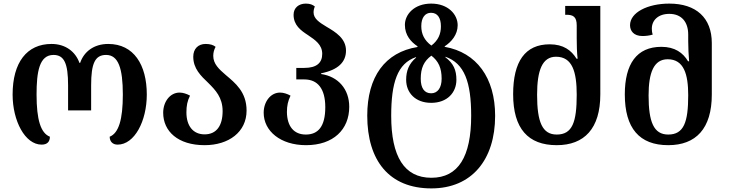

<svg xmlns="http://www.w3.org/2000/svg" viewBox="-20 -793 4054 1066"><path d="M211 10C244 10 257 -8 257 -34C206 -54 183 -128 183 -268C183 -394 198 -488 277 -488C337 -488 358 -440 358 -319V-180H486V-319C486 -440 507 -488 569 -488C637 -488 662 -414 662 -268C662 -129 639 -54 589 -34C589 -8 605 10 633 10C727 10 795 -121 795 -268C795 -433 723 -549 581 -549C501 -549 446 -506 425 -444H421C399 -506 344 -549 266 -549C129 -549 50 -446 50 -268C50 -122 119 10 211 10Z M1116 13C1250 13 1349 -60 1349 -179C1349 -283 1286 -332 1233 -377C1196 -409 1164 -438 1164 -483C1164 -502 1169 -518 1177 -533C1165 -543 1147 -549 1122 -549C1080 -549 1053 -522 1053 -478C1053 -412 1095 -372 1137 -332C1176 -293 1216 -252 1216 -176C1216 -95 1182 -47 1116 -47C1052 -47 1015 -94 1015 -169C1015 -206 1020 -232 1035 -262C1017 -272 996 -279 977 -279C924 -279 886 -228 886 -167C886 -64 968 13 1116 13Z M1679 13C1831 13 1919 -74 1919 -200C1919 -298 1858 -368 1763 -382V-386C1858 -405 1901 -449 1901 -512C1901 -580 1843 -615 1792 -645C1754 -668 1721 -689 1721 -724C1721 -735 1723 -745 1728 -757C1716 -767 1701 -773 1678 -773C1639 -773 1610 -750 1610 -711C1610 -653 1650 -624 1690 -598C1730 -571 1769 -545 1769 -494C1769 -444 1738 -416 1670 -416H1625V-352H1670C1744 -352 1786 -300 1786 -198C1786 -90 1746 -46 1678 -46C1612 -46 1574 -91 1573 -171C1573 -207 1579 -232 1593 -262C1575 -272 1554 -279 1535 -279C1482 -279 1444 -228 1444 -167C1444 -65 1538 13 1679 13Z M2375 253C2599 253 2729 94 2729 -150C2729 -361 2626 -502 2449 -533V-536C2486 -560 2521 -600 2521 -653C2521 -713 2468 -773 2374 -773C2280 -773 2228 -713 2228 -655C2228 -597 2262 -560 2298 -536V-532C2118 -503 2019 -367 2019 -151C2019 99 2141 253 2375 253ZM2375 -540C2336 -569 2319 -604 2319 -648C2319 -695 2340 -722 2373 -722C2409 -722 2428 -694 2428 -647C2428 -604 2413 -569 2375 -540ZM2374 -275C2336 -275 2316 -304 2316 -356C2316 -416 2334 -454 2375 -484C2414 -454 2432 -416 2432 -356C2432 -306 2410 -275 2374 -275ZM2375 194C2224 194 2152 76 2152 -150C2152 -333 2186 -441 2290 -476V-473C2250 -439 2235 -399 2235 -350C2235 -278 2286 -222 2374 -222C2463 -222 2514 -279 2514 -350C2514 -404 2498 -441 2453 -475V-478C2559 -441 2596 -337 2596 -150C2596 76 2525 194 2375 194Z M3071 13C3224 13 3313 -79 3313 -269V-760H3118V-711H3125C3162 -711 3182 -700 3182 -652V-578C3182 -544 3183 -499 3187 -467H3181C3152 -514 3108 -547 3032 -547C2895 -547 2829 -451 2829 -270C2829 -79 2912 13 3071 13ZM3071 -46C2991 -46 2962 -115 2962 -267C2962 -403 2991 -478 3067 -478C3158 -478 3182 -394 3182 -267C3182 -115 3158 -46 3071 -46Z M3690 13C3844 13 3932 -79 3932 -268V-554C3932 -694 3845 -773 3696 -773C3576 -773 3478 -724 3478 -653C3478 -622 3498 -593 3547 -593C3564 -593 3585 -595 3604 -601C3600 -612 3599 -624 3599 -634C3599 -681 3635 -716 3696 -716C3764 -716 3801 -671 3801 -601V-564C3801 -534 3803 -485 3806 -453H3800C3772 -500 3727 -533 3652 -533C3515 -533 3449 -438 3449 -269C3449 -81 3530 13 3690 13ZM3690 -46C3610 -46 3581 -115 3581 -263C3581 -390 3610 -464 3687 -464C3777 -464 3801 -381 3801 -264C3801 -115 3777 -46 3690 -46Z"/></svg>

Font: Noto Serif Georgian SemiBold
Style: Regular
Weight: 600
Designer: Monotype Design Team, Akaki Razmadze
Foundry: Google LLC
Version: Version 2.003